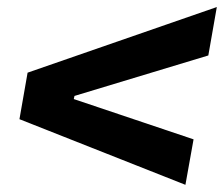

<svg xmlns="http://www.w3.org/2000/svg" viewBox="-20 -616 630 540"><path d="M501.5 -96.2 524.4 -224.1 187.5 -337.4 189.5 -346.2 565.9 -460 589.8 -596.2 57.6 -411.6 34.7 -280.8Z"/></svg>

Font: Cascadia Mono NF
Style: Bold Italic
Weight: 700
Italic angle: -10°
Monospace: yes
Designer: Aaron Bell
Foundry: Saja Typeworks
Version: Version 2404.023